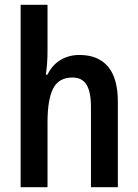

<svg xmlns="http://www.w3.org/2000/svg" viewBox="-20 -780 575 800"><path d="M178 -567Q178 -515 171 -469H178Q197 -509 232 -530Q267 -551 311 -551Q389 -551 430 -502.5Q471 -454 471 -357V0H359V-334Q359 -397 340.5 -427Q322 -457 282 -457Q225 -457 201.5 -411.5Q178 -366 178 -270V0H66V-760H178Z"/></svg>

Font: Noto Sans Display Medium Narrow
Style: Regular
Weight: 500
Width: 4
Designer: Monotype Design team
Foundry: Monotype Imaging Inc.
Version: Version 1.000